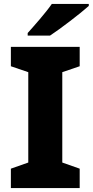

<svg xmlns="http://www.w3.org/2000/svg" viewBox="-20 -951 469 971"><path d="M429 -921V-931H242C211 -886 153 -821 120 -784V-771H233C285 -805 387 -883 429 -921ZM383 0V-98L295 -129V-586L383 -616V-714H35V-616L123 -586V-129L35 -98V0Z"/></svg>

Font: Noto Sans Myanmar UI ExtraBold
Style: Regular
Weight: 800
Designer: Monotype Design Team
Foundry: Monotype Imaging Inc.
Version: Version 2.103